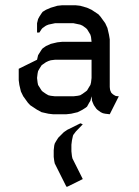

<svg xmlns="http://www.w3.org/2000/svg" viewBox="-20 -432 524 726"><path d="M50.8 -128.9V-171.9L120.1 -206.1L124 -223.1L128.9 -231L137.2 -244.1L141.1 -249L153.8 -257.8L171.9 -266.1L196.8 -272L214.8 -273.9H326.2L324.2 -292L321.8 -300.8L316.9 -309.1L309.1 -321.8L304.2 -326.2L292 -335L283.2 -338.9L273.9 -340.8L257.8 -344.2H188L171.9 -340.8L163.1 -338.9L153.8 -335L141.1 -326.2L137.2 -321.8L128.9 -309.1H120.1V-344.2L124 -359.9L128.9 -369.1L137.2 -381.8L141.1 -387.2L153.8 -395L171.9 -402.8L196.8 -410.2L214.8 -412.1H266.1L283.2 -410.2L309.1 -402.8L326.2 -395L352.1 -377.9L359.9 -369.1L377.9 -344.2L386.2 -326.2L392.1 -300.8L395 -283.2V-103L396 -94.2L397 -89.8L400.9 -81.1L407.2 -75.2L416 -69.8L419.9 -68.8L429.2 -67.9L395 0L377.9 -2L369.1 -3.9L360.8 -7.8L348.1 -17.1L344.2 -21L335 -34.2L331.1 -43L328.1 -50.8L326.2 -67.9L321.8 -50.8L316.9 -43L309.1 -28.8L304.2 -24.9L292 -17.1L273.9 -7.8L249 -2L231 0H180.2L163.1 -2L137.2 -7.8L120.1 -17.1L94.2 -34.2L85.9 -43L67.9 -67.9L59.1 -85.9L53.2 -110.8ZM120.1 -137.2 122.1 -120.1 124 -110.8 128.9 -103 137.2 -89.8 141.1 -85.9 153.8 -77.1 163.1 -71.8 171.9 -69.8 188 -67.9H257.8L273.9 -69.8L283.2 -71.8L292 -77.1L304.2 -85.9L309.1 -89.8L316.9 -103L321.8 -110.8L324.2 -120.1L326.2 -137.2V-206.1H188L171.9 -204.1L163.1 -201.2L153.8 -196.8L141.1 -188L137.2 -185.1L128.9 -171.9L124 -163.1L122.1 -153.8ZM183.1 136.2 185.1 118.2 187 110.8 191.9 102.1 200.2 88.9 221.2 67.9 233.9 59.1 284.2 34.2 293 38.1 267.1 64.9 257.8 77.1 255.9 81.1 252 99.1 250 115.2V140.1L252 158.2L253.9 167L293 245.1L234.9 273.9H231L187 186L185.1 176.8L183.1 161.1Z"/></svg>

Font: Petahja
Style: Regular
Weight: 400
Designer: T. Christopher White
Version: Version 1.1